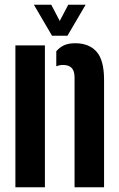

<svg xmlns="http://www.w3.org/2000/svg" viewBox="-20 -792 503 812"><path d="M45.1 0V-600H169.9V0ZM295.3 0V-465.6Q295.1 -492.5 282.9 -504.9Q270.7 -517.3 246.1 -517.3Q239 -517.3 232 -515.9Q225 -514.5 218 -511.9V-575.3Q232.2 -591.8 250.8 -600.5Q269.3 -609.1 298.6 -609.1Q356.4 -609.1 388.2 -573.6Q419.9 -538.1 420.1 -455.2V0ZM200 -640.9 123.2 -772.1H196.7L232.7 -703.4L268.7 -772.1H342.2L265.3 -640.9Z"/></svg>

Font: Big Shoulders Stencil Display SC Thin
Style: Regular
Weight: 100
Designer: Patric King
Foundry: XO Type Co
Version: Version 2.001